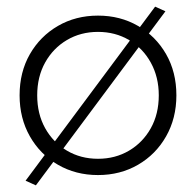

<svg xmlns="http://www.w3.org/2000/svg" viewBox="-20 -517 586 578"><path d="M39 -230Q39 -161 70 -106.5Q101 -52 154.5 -21Q208 10 275 10Q342 10 395.5 -21Q449 -52 480 -106.5Q511 -161 511 -230Q511 -300 480 -354Q449 -408 395.5 -439Q342 -470 275 -470Q208 -470 154.5 -439Q101 -408 70 -354Q39 -300 39 -230ZM92 -230Q92 -286 116 -329Q140 -372 181.5 -396.5Q223 -421 275 -421Q327 -421 368.5 -396.5Q410 -372 434 -328.5Q458 -285 458 -230Q458 -174 434 -131Q410 -88 368.5 -63.5Q327 -39 275 -39Q223 -39 181.5 -63.5Q140 -88 116 -131Q92 -174 92 -230ZM447 -497 57 27 88 41 478 -483Z"/></svg>

Font: Jost Light
Style: Regular
Weight: 300
Version: Version 3.710